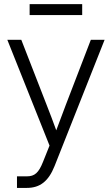

<svg xmlns="http://www.w3.org/2000/svg" viewBox="-20 -709 543 933"><path d="M62.5 204.1H110.4C174.8 204.1 215.8 171.4 245.1 98.1L488.3 -515.6H421.4L300.3 -200.7C284.2 -158.7 268.6 -117.2 253.4 -75.7C238.3 -117.2 222.7 -158.7 206.1 -200.7L83.5 -515.6H15.6L220.7 -1.5L189 77.6C168 130.4 148.9 147.9 110.4 147.9H62.5ZM379.4 -689H124V-635.7H379.4Z"/></svg>

Font: Raveo Display Display Light
Style: Regular
Weight: 300
Designer: Jakub Foglar, Rasmus Andersson (Inter)
Foundry: Jakubfoglar.com
Version: Version 1.100;Glyphs 3.2.3 (3260)